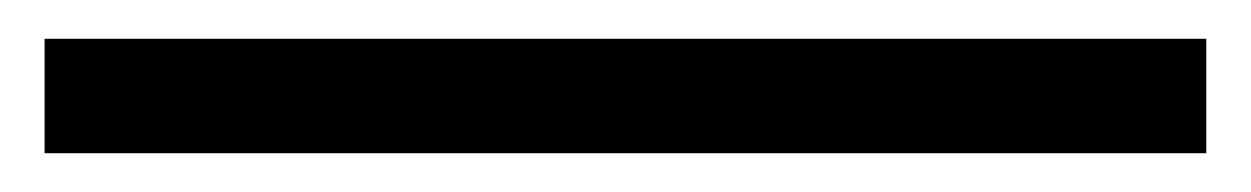

<svg xmlns="http://www.w3.org/2000/svg" viewBox="-20 -20 645 99"><path d="M3 59V0H602V59Z"/></svg>

Font: Sarpanch SemiBold
Style: Regular
Weight: 600
Designer: Manushi Parikh (Devanagari and Latin), Jyotish Sonowal (Devanagari)
Foundry: Indian Type Foundry
Version: Version 2.004;PS 1.0;hotconv 1.0.78;makeotf.lib2.5.61930; tt